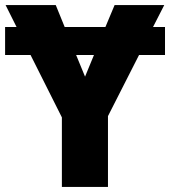

<svg xmlns="http://www.w3.org/2000/svg" viewBox="-22 -734 668 754"><path d="M626 -628V-518H524L402 -278V0H221V-273L98 -518H-2V-628H43L0 -714H197L232 -628H392L428 -714H623L579 -628ZM312 -433 347 -518H277Z"/></svg>

Font: Noto Sans Disp ExtBd
Style: Regular
Weight: 800
Designer: Monotype Design Team
Foundry: Monotype Imaging Inc.
Version: Version 2.000;GOOG;noto-source:20170915:90ef993387c0; ttfaut